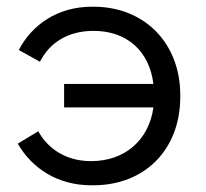

<svg xmlns="http://www.w3.org/2000/svg" viewBox="-20 -546 613 572"><path d="M258 6C411 6 517 -100 517 -257V-263C517 -419 409 -526 259 -526H254C151 -526 75 -472 36 -397L99 -362C127 -418 182 -454 258 -454H259C358 -454 425 -394 437 -296H171V-226H437C424 -129 352 -66 252 -66H251C173 -66 121 -106 94 -155L33 -118C75 -45 151 6 252 6Z"/></svg>

Font: Fixel Display Regular
Style: Regular
Weight: 400
Designer: AlfaBravo + MacPaw
Foundry: Kyrylo Tkachov, Marchela Mozhyna, Serhii Makarenko, Maria Weinstein, Zakhar Kryvoshyya
Version: Version 1.211